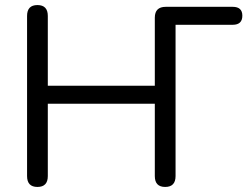

<svg xmlns="http://www.w3.org/2000/svg" viewBox="-20 -732 978 759"><path d="M87 -36V-669Q87 -712 128 -712Q169 -712 169 -669V-393H592V-662Q592 -705 635 -705H900Q938 -705 938 -670Q938 -634 900 -634H674V-36Q674 7 633 7Q592 7 592 -36V-322H169V-36Q169 7 128 7Q87 7 87 -36Z"/></svg>

Font: Nunito
Style: Regular
Weight: 400
Designer: Vernon Adams
Foundry: Vernon Adams
Version: Version 3.602